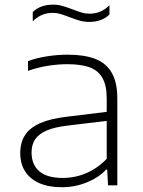

<svg xmlns="http://www.w3.org/2000/svg" viewBox="-20 -778 600 806"><path d="M472.5 -364.5V0H433.5L430 -66H425.5Q394.5 -32.5 344.2 -12.2Q294 8 239.5 8Q184.5 8 145.2 -9.2Q106 -26.5 85.5 -58.5Q65 -90.5 65 -135Q65 -180.5 85.5 -211.5Q106 -242.5 149.8 -261.5Q193.5 -280.5 264.5 -288.5L428 -308.5V-364.5Q428 -420.5 409.2 -452Q390.5 -483.5 354.8 -496Q319 -508.5 262.5 -508.5Q223.5 -508.5 181 -501.8Q138.5 -495 97.5 -480.5V-521.5Q132.5 -534.5 176.8 -541.5Q221 -548.5 264 -548.5Q333 -548.5 378.8 -531.2Q424.5 -514 448.5 -473.5Q472.5 -433 472.5 -364.5ZM428 -111.5V-270.5L265 -251Q209.5 -244.5 176.2 -230.2Q143 -216 127.8 -193.5Q112.5 -171 112.5 -138Q112.5 -87 145 -59Q177.5 -31 243.5 -31Q295.5 -31 343 -51.5Q390.5 -72 428 -111.5ZM270.5 -706.5Q247 -715.5 232.2 -719.8Q217.5 -724 202.5 -724Q177.5 -724 156.8 -715.5Q136 -707 117.5 -688.5V-727.5Q149.5 -758.5 202.5 -758.5Q223 -758.5 241.8 -753.2Q260.5 -748 286.5 -738Q310 -729 324.8 -724.8Q339.5 -720.5 354.5 -720.5Q379.5 -720.5 400.2 -729Q421 -737.5 439.5 -756V-717Q407.5 -686 354.5 -686Q334 -686 315.2 -691.2Q296.5 -696.5 270.5 -706.5Z"/></svg>

Font: Encode Sans Expanded ExtraLight
Style: Regular
Weight: 275
Width: 7
Designer: Multiple Designers
Foundry: Impallari Type
Version: Version 2.000